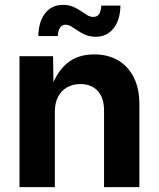

<svg xmlns="http://www.w3.org/2000/svg" viewBox="-20 -773 656 793"><path d="M206.5 -311V0H60.5V-541H199.2L201.2 -404.8H189.9Q211.9 -473.1 255.9 -510.7Q299.8 -548.3 369.1 -548.3Q425.8 -548.3 467.5 -523.9Q509.3 -499.5 532.5 -453.4Q555.7 -407.2 555.7 -343.3V0H409.7V-317.4Q409.7 -368.7 383.8 -397.2Q357.9 -425.8 311.5 -425.8Q280.8 -425.8 257.1 -412.4Q233.4 -398.9 220 -373.5Q206.5 -348.1 206.5 -311ZM376.5 -621.1Q353 -621.1 334.7 -628.4Q316.4 -635.7 301.8 -646Q287.1 -656.2 274.7 -663.6Q262.2 -670.9 250.5 -670.9Q235.4 -670.9 227.5 -658Q219.7 -645 218.8 -624H138.2Q139.6 -685.5 167.2 -719.2Q194.8 -752.9 239.7 -752.9Q263.2 -752.9 281.2 -745.4Q299.3 -737.8 313.7 -727.8Q328.1 -717.8 340.3 -710.4Q352.5 -703.1 365.2 -703.1Q381.8 -703.1 389.4 -715.1Q397 -727.1 398.4 -750H477.5Q476.1 -688.5 448 -654.8Q419.9 -621.1 376.5 -621.1Z"/></svg>

Font: Inter 17pt
Style: Bold
Weight: 700
Version: Version 4.001;git-66647c0bb